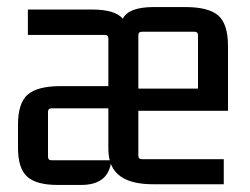

<svg xmlns="http://www.w3.org/2000/svg" viewBox="-20 -517 707 544"><path d="M210 7H143Q83 7 57 -16.5Q31 -40 31 -98V-164Q31 -225 58.5 -249Q86 -273 152 -273H287V-408Q287 -418 277 -418H59V-490H241Q306 -490 328 -464Q344 -497 416 -497H505Q571 -497 598.5 -473Q626 -449 626 -386V-203H372V-76Q372 -66 382 -66H614V5H413Q316 5 294 -53Q283 7 210 7ZM382 -427Q372 -427 372 -417V-266H541V-417Q541 -427 531 -427ZM126 -63H291Q287 -76 287 -99V-210H126Q116 -210 116 -200V-73Q116 -63 126 -63Z"/></svg>

Font: Gemunu Libre Medium
Style: Regular
Weight: 500
Designer: Puspanada Ekanayake, Sola Matas, Pathum Egodawatta, Kosala Senevirathne
Foundry: mooniak
Version: Version 1.100